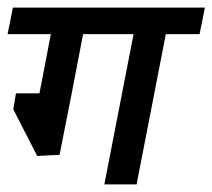

<svg xmlns="http://www.w3.org/2000/svg" viewBox="-44 -486 560 506"><path d="M393 -396 316 0H231L308 -396H175L145 -240L113 -78L54 -75L-9 -198L-2 -240H60L90 -396H-24L-10 -466H496L482 -396Z"/></svg>

Font: Cambay Devanagari
Style: Bold Italic
Weight: 700
Designer: Pooja Saxena
Foundry: Pooja Saxena
Version: Version 1.005;PS 001.005;hotconv 1.0.70;makeotf.lib2.5.58329